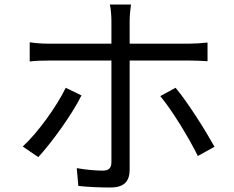

<svg xmlns="http://www.w3.org/2000/svg" viewBox="-20 -804 1040 853"><path d="M342 -380 272 -414C233 -333 148 -214 81 -153L150 -106C207 -167 300 -295 342 -380ZM760 -414 692 -377C745 -314 820 -190 859 -111L933 -152C893 -224 814 -350 760 -414ZM112 -616V-531C139 -534 167 -535 198 -535H475V-527C475 -480 475 -138 475 -84C475 -57 463 -46 436 -46C410 -46 365 -49 321 -57L328 22C369 27 428 29 470 29C531 29 556 2 556 -50C556 -122 556 -446 556 -527V-535H821C845 -535 875 -534 902 -532V-615C877 -612 844 -610 820 -610H556V-713C556 -734 560 -770 562 -784H468C472 -769 475 -734 475 -713V-610H197C165 -610 140 -612 112 -616Z"/></svg>

Font: GenYoGothic2 TW R
Style: Regular
Weight: 400
Version: Version 2.100;PS 2.1;hotconv 16.6.51;makeotf.lib2.5.65220 DE